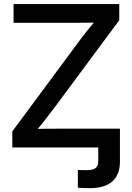

<svg xmlns="http://www.w3.org/2000/svg" viewBox="-20 -748 669 974"><path d="M375 204.1V113.8Q383.8 114.7 397 115Q410.2 115.2 418.9 115.2Q452.1 115.2 465.3 104Q478.5 92.8 478.5 67.9V0H588.4V72.8Q588.4 138.2 549.8 172.4Q511.2 206.5 436 206.5Q417.5 206.5 401.6 205.8Q385.7 205.1 375 204.1ZM42.5 0V-81.5L382.8 -541Q407.2 -573.7 433.8 -606.4Q460.4 -639.2 487.8 -671.4L500 -634.3Q455.6 -632.8 411.1 -632.6Q366.7 -632.3 322.8 -632.3H48.8V-727.5H585V-645.5L250.5 -194.3Q224.6 -159.7 196.8 -125Q168.9 -90.3 140.1 -56.2L127.9 -93.3Q172.4 -94.7 216.3 -95Q260.3 -95.2 304.2 -95.2H588.4V0Z"/></svg>

Font: Inter 24pt Medium
Style: Regular
Weight: 500
Designer: Rasmus Andersson
Foundry: rsms
Version: Version 4.001;git-66647c0bb